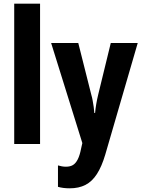

<svg xmlns="http://www.w3.org/2000/svg" viewBox="-20 -780 768 1040"><path d="M197 0H57V-760H197Z M257 -547H404L474 -269Q479 -252 482 -235Q485 -218 487.5 -201Q490 -184 491 -168H495Q497 -190 501 -214.5Q505 -239 512 -268L580 -547H726L550 58Q531 122 505 162.5Q479 203 443 221.5Q407 240 358 240Q339 240 323.5 238Q308 236 294 232V116Q304 119 315 121Q326 123 337 123Q360 123 375 114Q390 105 401 83.5Q412 62 419 26L426 -5Z"/></svg>

Font: Noto Sans Display Condensed
Style: Bold
Weight: 700
Width: 3
Designer: Monotype Design Team
Foundry: Monotype Imaging Inc.
Version: Version 2.003